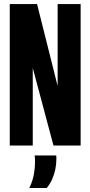

<svg xmlns="http://www.w3.org/2000/svg" viewBox="-20 -720 447 950"><path d="M28.3 0V-700H163.4L265.2 -294.1V-700H379V0H244.6L142.1 -383.7V0ZM125 210.2Q141.4 176.5 147.4 143.6Q153.4 110.7 153.4 81.2Q153.4 73.2 152.9 64.7Q152.4 56.2 151.4 49.2H258.3Q258.6 53.1 258.8 57.6Q258.9 62.1 258.9 67.2Q258.9 94.1 253.3 119.9Q247.6 145.7 237.4 168.4Q227.1 191.2 211.1 210.2Z"/></svg>

Font: Georama ExtraCondensed Thin
Style: Regular
Weight: 100
Width: 2
Designer: Jean-Baptiste Levee
Foundry: Production Type
Version: Version 1.001